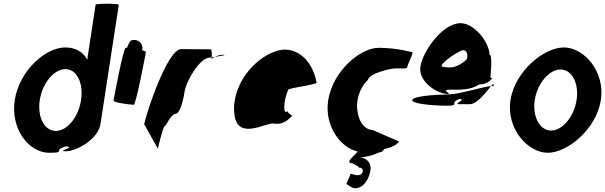

<svg xmlns="http://www.w3.org/2000/svg" viewBox="-20 -810 3240 1028"><path d="M59 -274C35 -118 136 8 243 8C339 8 259 -6 332 -26C394 -23 277 0 331 0C392 0 506 -66 518 -146L616 -784C617 -792 493 -792 492 -785L447 -490C426 -532 384 -556 329 -556C222 -556 83 -430 59 -274ZM193 -274C207 -366 270 -440 330 -440C391 -440 428 -366 414 -274C400 -184 341 -109 279 -109C217 -109 179 -184 193 -274Z M588 -272C586 -260 683 -249 696 -249C708 -249 759 -518 761 -530C762 -534 754 -538 741 -541C743 -548 744 -556 741 -564C735 -588 708 -602 684 -594C678 -594 669 -578 660 -554H653C640 -554 590 -284 588 -272Z M752 -145 825 -14C824 -6 852 -135 863 -135C874 -142 890 -194 921 -201C940 -201 959 -258 968 -318C977 -378 1051 -501 1101 -501C1101 -501 1106 -502 1114 -503C1115 -520 1114 -546 1108 -546C1108 -546 1003 -547 950 -547C879 -547 769 -225 752 -145ZM1114 -503C1114 -498 1113 -494 1113 -491C1113 -494 1120 -500 1130 -505C1124 -504 1119 -504 1114 -503ZM1130 -505C1161 -510 1201 -517 1174 -517C1158 -517 1142 -511 1130 -505Z M1235 -196C1254 -52 1410 -160 1449 -148C1480 -144 1510 -152 1545 -191C1537 -193 1515 -212 1518 -217C1500 -188 1492 -257 1523 -330C1533 -340 1683 -358 1675 -368C1649 -506 1548 -570 1455 -535C1330 -493 1216 -341 1235 -196ZM1518 -217V-218ZM1546 -192 1545 -191C1547 -191 1547 -191 1546 -190Z M1737 -272C1716 -133 1806 -18 1893 0C1901 7 1815 64 1867 64C1875 72 1888 70 1903 88C1932 86 1929 128 1895 128C1872 128 1857 114 1855 126C1853 139 1829 177 1837 177C1845 177 1867 208 1898 195C1937 185 1960 135 1964 96C1968 56 1935 34 1907 32C1958 32 2010 6 2010 6C2021 7 2031 -1 2037 -12C2095 -22 2122 -53 2115 -53L1975 -114C1939 -114 1903 -150 1895 -210C1882 -270 1908 -346 1950 -382C1955 -416 2068 -444 2101 -444C2135 -444 2158 -440 2160 -451C2162 -462 2195 -530 2188 -530C2188 -530 2107 -554 2007 -554C1908 -554 1761 -428 1737 -272Z M2187 -274C2184 -256 2284 -244 2379 -244C2441 -244 2385 -260 2440 -280C2483 -278 2400 -252 2440 -252H2494C2537 -252 2586 -322 2609 -349C2562 -345 2441 -306 2389 -305C2294 -303 2190 -294 2187 -274ZM2231 -454C2218 -372 2322 -307 2376 -307C2406 -307 2330 -330 2394 -330C2444 -330 2495 -326 2546 -358C2590 -358 2610 -384 2617 -394C2613 -391 2605 -392 2606 -398C2606 -398 2618 -516 2602 -516C2595 -598 2512 -686 2446 -686C2349 -686 2243 -534 2231 -454ZM2343 -455C2349 -482 2431 -532 2453 -540C2473 -547 2489 -524 2480 -494C2470 -481 2433 -454 2402 -450C2368 -446 2343 -455 2343 -455ZM2609 -349C2618 -350 2622 -349 2622 -347C2625 -365 2620 -362 2609 -349ZM2617 -394C2618 -395 2620 -396 2620 -398C2620 -398 2618 -397 2617 -394Z M2713 -274C2690 -121 2806 8 2913 8C3020 8 3174 -121 3197 -274C3221 -428 3106 -556 2999 -556C2892 -556 2737 -428 2713 -274ZM2843 -274C2857 -362 2919 -438 2981 -438C3043 -438 3081 -362 3067 -274C3054 -188 2993 -111 2931 -111C2869 -111 2830 -188 2843 -274Z"/></svg>

Font: Ampere
Style: SuCndIta
Weight: 400
Version: Version 1